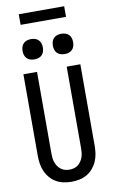

<svg xmlns="http://www.w3.org/2000/svg" viewBox="-118 -1183 735 1249"><g transform="rotate(-10 250.0 -558.5)"><path d="M250 8Q224 8 197.5 2.5Q171 -3 148.5 -16Q126 -29 108.5 -49.5Q91 -70 80.5 -94Q70 -118 66 -144Q62 -170 62 -196V-735H152V-196Q152 -181 153.5 -166.5Q155 -152 160 -137.5Q165 -123 173.5 -110.5Q182 -98 194 -89Q206 -80 220.5 -76Q235 -72 250 -72Q265 -72 279.5 -76Q294 -80 306 -89Q318 -98 326.5 -110.5Q335 -123 340 -137.5Q345 -152 346.5 -166.5Q348 -181 348 -196V-735H438V-196Q438 -170 434 -144Q430 -118 419.5 -94Q409 -70 391.5 -49.5Q374 -29 351.5 -16Q329 -3 302.5 2.5Q276 8 250 8ZM350 -818Q336 -818 323 -822Q310 -826 300.5 -835.5Q291 -845 287 -858Q283 -871 283 -885Q283 -899 287 -912Q291 -925 300.5 -934.5Q310 -944 323 -948Q336 -952 350 -952Q364 -952 377 -948Q390 -944 399.5 -934.5Q409 -925 413 -912Q417 -899 417 -885Q417 -871 413 -858Q409 -845 399.5 -835.5Q390 -826 377 -822Q364 -818 350 -818ZM150 -818Q136 -818 123 -822Q110 -826 100.5 -835.5Q91 -845 87 -858Q83 -871 83 -885Q83 -899 87 -912Q91 -925 100.5 -934.5Q110 -944 123 -948Q136 -952 150 -952Q164 -952 177 -948Q190 -944 199.5 -934.5Q209 -925 213 -912Q217 -899 217 -885Q217 -871 213 -858Q209 -845 199.5 -835.5Q190 -826 177 -822Q164 -818 150 -818ZM100 -1055V-1125H400V-1055Z"/></g></svg>

Font: Iosevka Curly Medium
Style: Regular
Weight: 500
Monospace: yes
Designer: Belleve Invis
Foundry: Belleve Invis
Version: Version 22.1.2; ttfautohint (v1.8.4)